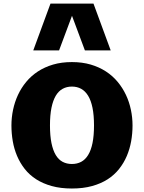

<svg xmlns="http://www.w3.org/2000/svg" viewBox="-20 -1056 818 1090"><path d="M388.2 14.2Q324.2 14.2 273.9 0.2Q223.6 -13.7 185.3 -38.3Q147 -63 120.4 -96.9Q93.8 -130.9 76.9 -170.7Q60.1 -210.4 52.5 -254.4Q44.9 -298.3 44.9 -343.8Q44.9 -388.7 54.2 -432.9Q63.5 -477.1 82 -517.1Q100.6 -557.1 128.9 -591.3Q157.2 -625.5 195.3 -650.4Q233.4 -675.3 281.5 -689.5Q329.6 -703.6 388.2 -703.6Q446.8 -703.6 494.9 -689.5Q543 -675.3 581.3 -650.4Q619.6 -625.5 647.9 -591.3Q676.3 -557.1 695.1 -517.1Q713.9 -477.1 723.1 -432.9Q732.4 -388.7 732.4 -343.8Q732.4 -298.3 724.6 -254.4Q716.8 -210.4 700 -170.7Q683.1 -130.9 656.2 -96.9Q629.4 -63 591.3 -38.3Q553.2 -13.7 502.7 0.2Q452.1 14.2 388.2 14.2ZM263.7 -343.8Q263.7 -285.2 272.2 -243.7Q280.8 -202.1 296.6 -175.8Q312.5 -149.4 335.7 -137.2Q358.9 -125 388.2 -125Q417.5 -125 440.7 -137.2Q463.9 -149.4 480.2 -175.8Q496.6 -202.1 505.1 -243.7Q513.7 -285.2 513.7 -343.8Q513.7 -402.3 505.1 -444.1Q496.6 -485.8 480.2 -512.5Q463.9 -539.1 440.7 -551.8Q417.5 -564.5 388.2 -564.5Q358.9 -564.5 335.7 -551.8Q312.5 -539.1 296.6 -512.5Q280.8 -485.8 272.2 -444.1Q263.7 -402.3 263.7 -343.8ZM461.9 -770 388.7 -966.3 315.4 -770H168.9L266.6 -1035.6H510.7L608.4 -770Z"/></svg>

Font: Candal
Style: Regular
Weight: 400
Designer: vernon adams
Foundry: vernon adams
Version: Version 1.000